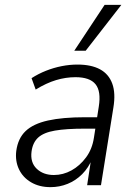

<svg xmlns="http://www.w3.org/2000/svg" viewBox="-20 -763 555 791"><path d="M188 8Q142 8 108 -12Q74 -32 58 -66Q42 -100 47 -141Q54 -193 85.5 -223Q117 -253 177.5 -266.5Q238 -280 330 -280H391L384 -233H330Q253 -233 206.5 -225Q160 -217 137.5 -196.5Q115 -176 110 -139Q104 -94 131 -68Q158 -42 202 -42Q240 -42 274.5 -61Q309 -80 334.5 -114.5Q360 -149 367 -196L387 -324Q397 -387 373.5 -416Q350 -445 291 -445Q251 -445 211 -433Q171 -421 127 -394L110 -441Q138 -459 169.5 -471.5Q201 -484 234 -490.5Q267 -497 299 -497Q356 -497 392 -477.5Q428 -458 442.5 -418.5Q457 -379 447 -319L396 0H339L356 -111H361Q345 -72 318.5 -45.5Q292 -19 258.5 -5.5Q225 8 188 8ZM286 -554 411 -743H480L333 -554Z"/></svg>

Font: Nunito Sans 10pt SemiCondensed Light
Style: Italic
Weight: 300
Width: 4
Italic angle: -9°
Designer: Vernon Adams
Foundry: Vernon Adams
Version: Version 3.101;gftools[0.9.27]